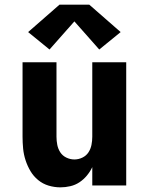

<svg xmlns="http://www.w3.org/2000/svg" viewBox="-20 -798 640 826"><path d="M240 8Q214 8 189 0.5Q164 -7 144 -23.5Q124 -40 111 -62Q98 -84 90 -108.5Q82 -133 79.5 -158.5Q77 -184 77 -210V-530H223V-210Q223 -192 226.5 -174.5Q230 -157 239.5 -142.5Q249 -128 265.5 -120Q282 -112 300 -112Q318 -112 334.5 -120Q351 -128 360.5 -142.5Q370 -157 373.5 -174.5Q377 -192 377 -210V-530H523V0H377V-79Q368 -60 354 -43Q340 -26 322 -14Q304 -2 282.5 3Q261 8 240 8ZM193 -585 101 -660 236 -778H364L499 -660L407 -585L300 -706Z"/></svg>

Font: Iosevka Curly Heavy Extended
Style: Regular
Weight: 900
Width: 7
Monospace: yes
Designer: Belleve Invis
Foundry: Belleve Invis
Version: Version 11.1.0; ttfautohint (v1.8.3)